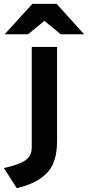

<svg xmlns="http://www.w3.org/2000/svg" viewBox="-87 -752 452 986"><path d="M141 -645 57 -576H-63L79 -732H204L345 -576H225ZM-67 111Q14 93 45 70Q76 47 76 4V-511H206V-28Q206 82 156 134Q103 191 -1 214Z"/></svg>

Font: OVRPSS Recut ExtraBold
Style: Regular
Weight: 800
Designer: Giant Group
Foundry: Giant Group
Version: Version 1.001;hotconv 1.0.109;makeotfexe 2.5.65596